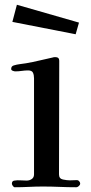

<svg xmlns="http://www.w3.org/2000/svg" viewBox="-20 -786 384 807"><path d="M317 -15Q317 -9 311.5 -4Q306 1 300 1Q265 1 230 -0.5Q195 -2 160 -2Q131 -2 101.5 -0.5Q72 1 42 1Q38 1 34 -4.5Q30 -10 30 -14Q30 -26 41 -27Q53 -29 66 -28Q79 -27 92 -27Q104 -27 113.5 -33.5Q123 -40 123 -53V-457Q123 -471 118.5 -480.5Q114 -490 98 -490Q85 -490 71.5 -488Q58 -486 44 -486Q40 -486 33.5 -488.5Q27 -491 27 -496Q27 -508 38 -511Q51 -515 64 -516.5Q77 -518 89 -520Q118 -525 145 -531.5Q172 -538 200 -544Q203 -545 206 -545.5Q209 -546 212 -546Q229 -546 229 -531Q229 -412 228.5 -292.5Q228 -173 228 -53Q228 -35 244.5 -31.5Q261 -28 274 -28Q282 -28 289.5 -28.5Q297 -29 304 -29Q309 -29 313 -24Q317 -19 317 -15ZM312 -691 298 -642 32 -694 51 -766Z"/></svg>

Font: Kaisei Opti Medium
Style: Regular
Weight: 500
Designer: Font-Kai, 金井和夫
Foundry: KAZUO KANAI
Version: Version 5.003